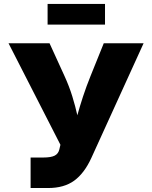

<svg xmlns="http://www.w3.org/2000/svg" viewBox="-20 -945 765 965"><path d="M133.8 0V-153.3H197.8Q236.3 -153.3 254.9 -162.8Q273.4 -172.4 278.3 -194.3L283.7 -217.3L22.9 -727.5H229L303.7 -564Q328.1 -510.7 343.5 -460.4Q358.9 -410.2 368.7 -365.7Q380.9 -409.7 397.2 -459.7Q413.6 -509.8 435.5 -564L501.5 -727.5H701.7L439 -150.9Q403.8 -74.2 353 -37.1Q302.2 0 222.2 0ZM507.8 -925.3V-821.3H219.2V-925.3Z"/></svg>

Font: Inter Extra Bold
Style: Regular
Weight: 800
Designer: Rasmus Andersson
Foundry: rsms
Version: Version 4.000;git-3c8e0fc